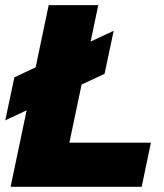

<svg xmlns="http://www.w3.org/2000/svg" viewBox="-39 -723 636 743"><path d="M2 0 149.4 -703.1H341.3L229.5 -170.9H544.9L509.3 0ZM-18.6 -257.3 16.6 -423.8 400.9 -604 365.7 -437.5Z"/></svg>

Font: Schibsted Grotesk Black
Style: Italic
Weight: 900
Italic angle: -12°
Designer: Bakken & Baeck AS, Henrik Kongsvoll
Foundry: Schibsted ASA
Version: Version 1.100;gftools[0.9.25]